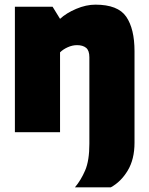

<svg xmlns="http://www.w3.org/2000/svg" viewBox="-20 -568 640 825"><path d="M558 -348V45Q558 116 529 164.5Q500 213 456 237H302Q328 206 346 164Q364 122 364 50V-322Q364 -351 350 -362.5Q336 -374 311 -374Q291 -374 271 -365Q251 -356 238 -343V0H44V-539H206L238 -487Q265 -512 307.5 -530Q350 -548 390 -548Q487 -548 522.5 -496Q558 -444 558 -348Z"/></svg>

Font: Exo Black
Style: Regular
Weight: 900
Designer: Natanael Gama
Foundry: Natanael Gama
Version: Version 1.500; ttfautohint (v1.6)